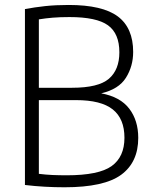

<svg xmlns="http://www.w3.org/2000/svg" viewBox="-20 -768 628 793"><path d="M246.5 5.5Q205.5 5.5 165 3.2Q124.5 1 83 -4V-730.5Q122.5 -738 166.5 -742.8Q210.5 -747.5 263.5 -747.5Q403.5 -747.5 466.8 -700Q530 -652.5 530 -553.5Q530 -494.5 500.2 -447Q470.5 -399.5 398 -382.5Q476.5 -368 513.8 -319.2Q551 -270.5 551 -198.5Q551 -98 480.5 -46.2Q410 5.5 246.5 5.5ZM267 -697.5Q227.5 -697.5 197.8 -695Q168 -692.5 140.5 -688V-405.5H277.5Q386.5 -405.5 429.8 -442.8Q473 -480 473 -552Q473 -629.5 426 -663.5Q379 -697.5 267 -697.5ZM255.5 -44Q388 -44 441 -82Q494 -120 494 -199Q494 -277.5 445.8 -316Q397.5 -354.5 294 -354.5H140.5V-50Q168.5 -46.5 196.8 -45.2Q225 -44 255.5 -44Z"/></svg>

Font: Encode Sans SemiCondensed SemiCondensed Light
Style: Regular
Weight: 300
Width: 4
Designer: Multiple Designers
Foundry: Impallari Type
Version: Version 3.000; ttfautohint (v1.8.3) -l 8 -r 50 -G 200 -x 14 